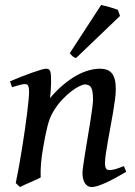

<svg xmlns="http://www.w3.org/2000/svg" viewBox="-20 -734 545 774"><path d="M488.8 -41.5Q466.8 -28.3 446 -17.1Q425.3 -5.9 407.2 2.4Q389.2 10.7 374.5 15.4Q359.9 20 349.6 20Q332.5 20 322.5 4.6Q312.5 -10.7 312.5 -37.1Q312.5 -45.9 315.7 -68.1Q318.8 -90.3 323.5 -119.4Q328.1 -148.4 333.7 -181.2Q339.4 -213.9 344 -243.7Q348.6 -273.4 351.8 -297.4Q355 -321.3 355 -332Q355 -366.2 348.1 -379.9Q341.3 -393.6 321.8 -393.6Q315.4 -393.6 301 -387Q286.6 -380.4 268.6 -366.7Q250.5 -353 230.7 -332.3Q210.9 -311.5 194.3 -283.2Q180.2 -259.8 171.9 -227.1Q163.6 -194.3 155.3 -147Q151.4 -125 148.9 -107.4Q146.5 -89.8 145.3 -74.5Q144 -59.1 143.8 -45.7Q143.6 -32.2 144 -18.6Q137.7 -15.1 126 -9.8Q114.3 -4.4 101.8 1Q89.4 6.3 77.9 11.5Q66.4 16.6 60.5 20L43.5 3.9Q50.3 -28.8 56.9 -65.4Q63.5 -102.1 69.3 -138.9Q75.2 -175.8 80.3 -210.9Q85.4 -246.1 89.1 -275.9Q92.8 -305.7 95 -328.4Q97.2 -351.1 97.2 -362.3Q97.2 -373.5 95.9 -380.1Q94.7 -386.7 92.5 -389.9Q90.3 -393.1 86.9 -394Q83.5 -395 79.1 -395Q74.7 -395 66.2 -393.1Q57.6 -391.1 49.3 -388.7Q39.6 -385.7 28.3 -382.3L20.5 -406.2Q41 -415 64 -424.1Q86.9 -433.1 107.4 -440.4Q127.9 -447.8 143.6 -452.4Q159.2 -457 165.5 -457Q172.4 -457 176.3 -454.8Q180.2 -452.6 182.4 -446.8Q184.6 -440.9 185.3 -430.2Q186 -419.4 186 -401.9Q186 -396.5 185.5 -388.4Q185.1 -380.4 184.6 -371.1Q184.1 -361.8 183.1 -353Q182.1 -344.2 181.6 -338.4Q208 -369.6 234.9 -392.1Q261.7 -414.6 287.4 -429Q313 -443.4 337.2 -450.2Q361.3 -457 383.3 -457Q398.4 -457 410.4 -452.9Q422.4 -448.7 430.4 -439.2Q438.5 -429.7 442.6 -413.8Q446.8 -397.9 446.8 -374.5Q446.8 -357.4 443.6 -332.5Q440.4 -307.6 435.5 -279.3Q430.7 -251 425 -220.7Q419.4 -190.4 414.6 -163.1Q409.7 -135.7 406.5 -113.3Q403.3 -90.8 403.3 -77.1Q403.3 -60.5 407.7 -54.4Q412.1 -48.3 420.9 -48.3Q432.1 -48.3 445.6 -52.2Q459 -56.2 479.5 -64.5ZM463.9 -669.9 286.6 -500Q278.8 -502 273.4 -506.6Q268.1 -511.2 261.2 -519.5L387.7 -713.9Q392.6 -712.9 402.3 -710.4Q412.1 -708 422.4 -705.1Q432.6 -702.1 441.9 -699.2Q451.2 -696.3 455.1 -694.3Z"/></svg>

Font: Gentium Book Basic
Style: Italic
Weight: 400
Italic angle: -8°
Designer: J. Victor Gaultney and Annie Olsen
Foundry: SIL International
Version: Version 1.102; 2013; Maintenance release